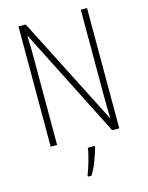

<svg xmlns="http://www.w3.org/2000/svg" viewBox="-136 -848 846 1101"><g transform="rotate(-15 287.5 -297.5)"><path d="M491 -51H449L122 -697H119Q121 -667 121.5 -635.5Q122 -604 122 -563V-51H84V-765H127L454 -123H456Q455 -159 454.5 -197Q454 -235 454 -262V-765H491ZM329 19Q319 54 303.5 95.5Q288 137 267 170H246V161Q253 144 262 116Q271 88 278.5 59Q286 30 288 10H329Z"/></g></svg>

Font: Noto Sans Tamil UI Condensed ExtraLight
Style: Regular
Weight: 200
Width: 3
Designer: Jelle Bosma - Monotype Design Team
Foundry: Monotype Imaging Inc.
Version: Version 2.004; ttfautohint (v1.8.4.7-5d5b)